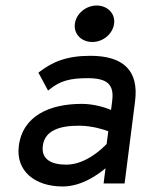

<svg xmlns="http://www.w3.org/2000/svg" viewBox="-20 -664 511 695"><path d="M314 -512C353 -512 388 -541 393 -578C398 -615 369 -644 330 -644C291 -644 256 -615 251 -578C246 -541 275 -512 314 -512ZM119 -401 154 -336 159 -340C198 -372 235 -381 297 -381C368 -381 394 -359 386 -298L382 -266C368 -272 325 -288 276 -288C161 -288 62 -246 48 -135C37 -46 105 11 207 11C277 11 337 -34 362 -55L355 0H431L469 -298C483 -409 426 -462 307 -462C221 -462 170 -440 123 -404ZM135 -136C142 -193 198 -209 266 -209C314 -209 359 -194 372 -189L366 -143C357 -133 294 -68 220 -68C163 -68 129 -89 135 -136Z"/></svg>

Font: Charger
Style: BdIt
Weight: 400
Designer: Jasper
Foundry: Cannot Into Space Fonts
Version: Version 0.98